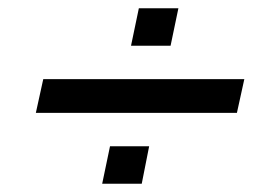

<svg xmlns="http://www.w3.org/2000/svg" viewBox="-20 -594 640 466"><path d="M85 -402H573L555 -320H67ZM247 -239H342L324 -148H228ZM317 -574H413L394 -483H298Z"/></svg>

Font: Mona Sans Medium
Style: Italic
Weight: 500
Italic angle: -11.7°
Designer: Deni Anggara
Foundry: GitHub
Version: Version 2.000